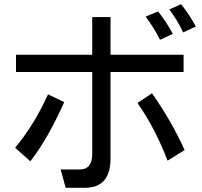

<svg xmlns="http://www.w3.org/2000/svg" viewBox="-20 -787 960 912"><path d="M850 -633Q838 -660 819.5 -690Q801 -720 784 -742L840 -767Q860 -743 879.5 -713Q899 -683 910 -661ZM740 -598Q730 -620 710 -652Q690 -684 672 -708L731 -733Q773 -679 801 -626ZM505 -34Q505 105 383 105H292L268 18H358Q418 18 418 -55V-445H56V-527H418V-706H505V-527H852V-445H505ZM776 -24Q718 -176 633 -298L702 -344Q797 -208 857 -74ZM285 -302Q206 -125 124 -21L52 -85Q145 -198 208 -339Z"/></svg>

Font: LINE Seed Sans KR Regular
Style: Regular
Weight: 400
Designer: LINE VX Design & Sandoll Inc & Dalton Maag Ltd
Foundry: Sandoll Inc.
Version: Version 1.000